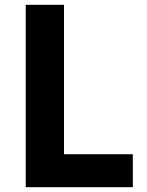

<svg xmlns="http://www.w3.org/2000/svg" viewBox="-20 -778 612 798"><path d="M532 -137V0H87V-758H246V-137Z"/></svg>

Font: Biryani ExtraBold
Style: Regular
Weight: 800
Designer: Dan Reynolds and Mathieu Reguer
Foundry: Dan Reynolds and Mathieu Reguer
Version: Version 1.004; ttfautohint (v1.1) -l 5 -r 5 -G 72 -x 0 -D la